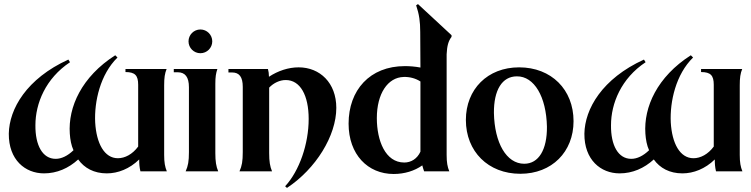

<svg xmlns="http://www.w3.org/2000/svg" viewBox="-20 -837 3671 938"><path d="M195 10C258 10 315 -15 362 -58C392 -16 439 10 502 10C556 10 613 -12 660 -58C660 -38 661 -21 666 0H795C786 -22 782 -43 782 -80V-420C782 -457 785 -478 794 -500H593V-485C640 -485 655 -468 655 -423V-121C627 -83 590 -64 556 -64C490 -64 451 -136 445 -239C440 -341 470 -474 554 -556L543 -567C379 -462 312 -314 321 -184C323 -155 328 -127 339 -103C310 -75 280 -61 252 -61C188 -61 152 -127 153 -225C153 -332 203 -454 322 -533L314 -546C110 -453 25 -305 23 -184C22 -56 103 10 195 10Z M887 0H1046C1036 -24 1032 -48 1032 -89V-427C1032 -462 1035 -479 1042 -500H829V-484H848C885 -484 903 -460 903 -411V-94C903 -49 899 -27 887 0ZM959 -577C991 -577 1017 -603 1017 -635C1017 -667 991 -693 959 -693C927 -693 901 -667 901 -635C901 -603 927 -577 959 -577Z M1373 73 1382 81C1523 -12 1623 -174 1623 -310C1623 -432 1543 -508 1439 -508C1389 -508 1338 -491 1294 -462C1294 -476 1292 -489 1289 -500H1096V-483H1114C1149 -483 1166 -461 1166 -413V-94C1166 -49 1162 -27 1150 0H1309C1299 -24 1295 -48 1295 -89V-409C1317 -432 1347 -446 1376 -446C1447 -446 1488 -371 1488 -256C1488 -134 1443 -3 1373 73Z M2033 -680 2034 -507C2008 -512 1982 -514 1958 -514C1786 -514 1683 -396 1683 -233C1683 -82 1777 13 1903 13C1956 13 2005 -2 2043 -29C2046 -18 2049 -8 2052 0H2175C2166 -22 2162 -43 2162 -80V-572C2164 -612 2170 -636 2186 -657V-665L2022 -817L2013 -811C2028 -767 2033 -731 2033 -680ZM1821 -260C1821 -379 1874 -459 1952 -461C1980 -462 2009 -455 2034 -439V-96C2018 -61 1988 -43 1955 -43C1862 -43 1821 -151 1821 -260Z M2522 12C2676 12 2782 -95 2782 -245C2782 -399 2674 -508 2516 -508C2362 -508 2256 -401 2256 -251C2256 -97 2365 12 2522 12ZM2541 -37C2454 -37 2396 -139 2393 -285C2392 -397 2433 -464 2505 -464C2590 -465 2649 -364 2652 -218C2653 -106 2612 -37 2541 -37Z M3007 10C3070 10 3127 -15 3174 -58C3204 -16 3251 10 3314 10C3368 10 3425 -12 3472 -58C3472 -38 3473 -21 3478 0H3607C3598 -22 3594 -43 3594 -80V-420C3594 -457 3597 -478 3606 -500H3405V-485C3452 -485 3467 -468 3467 -423V-121C3439 -83 3402 -64 3368 -64C3302 -64 3263 -136 3257 -239C3252 -341 3282 -474 3366 -556L3355 -567C3191 -462 3124 -314 3133 -184C3135 -155 3140 -127 3151 -103C3122 -75 3092 -61 3064 -61C3000 -61 2964 -127 2965 -225C2965 -332 3015 -454 3134 -533L3126 -546C2922 -453 2837 -305 2835 -184C2834 -56 2915 10 3007 10Z"/></svg>

Font: Sinistre
Style: Bold
Weight: 700
Designer: Jules Durand
Foundry: Collletttivo
Version: Version 69.420;Glyphs 3.2 (3217)